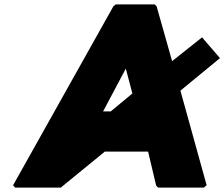

<svg xmlns="http://www.w3.org/2000/svg" viewBox="-20 -852 1027 879"><path d="M975 -576 987 -586 905 -681 768 -572 697 -823 688 -832H510L499 -823L40 -4L49 7H258L460 -158H658L695 -2L704 7H913L926 -4L806 -437ZM487 -342H452L556 -538L586 -424Z"/></svg>

Font: Hussar Woodtype
Style: UltraObl
Weight: 900
Foundry: Cannot Into Space Fonts
Version: Version 1.07